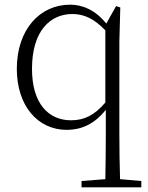

<svg xmlns="http://www.w3.org/2000/svg" viewBox="-20 -542 634 822"><path d="M430 260H585V233L494 225C492 161 491 97 491 33V-364L495 -510L477 -516L435 -441C388 -500 332 -522 280 -522C151 -522 52 -416 52 -247C52 -91 140 14 266 14C328 14 385 -11 433 -72V33C433 97 432 161 431 225L329 233V260ZM431 -103C384 -48 340 -27 284 -27C189 -27 117 -97 117 -247C117 -410 195 -482 290 -482C341 -482 384 -461 431 -412Z"/></svg>

Font: Noto Serif CJK SC ExtraLight
Style: Regular
Weight: 200
Designer: Ryoko NISHIZUKA 西塚涼子 (kana & ideographs); Frank Grießhammer (Latin, Greek & Cyrillic); Wenlong ZHANG 张文龙 (bopomofo); San
Foundry: Adobe
Version: Version 2.001;hotconv 1.1.0;makeotfexe 2.6.0